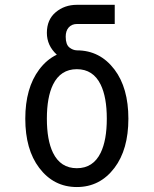

<svg xmlns="http://www.w3.org/2000/svg" viewBox="-20 -752 626 782"><path d="M139.6 -68.4Q83 -143.1 83 -268.6Q83 -393.1 139.6 -468.8Q170.4 -509.8 211.4 -529.3Q170.9 -566.4 170.9 -618.2Q170.9 -671.9 206.8 -702.1Q242.7 -732.4 293.5 -732.4H447.3V-654.3H293.5Q272 -654.3 259.3 -639.6Q247.6 -626 247.6 -602.5Q247.6 -570.8 262.7 -558.6Q276.9 -547.4 293 -546.9Q387.2 -546.9 446.3 -468.8Q502.9 -394 502.9 -268.6Q502.9 -143.1 446.3 -68.4Q387.2 9.8 293 9.8Q198.7 9.8 139.6 -68.4ZM390.1 -129.9Q415 -181.2 415 -268.6Q415 -356 390.1 -407.2Q359.4 -470.2 293 -470.2Q226.6 -470.2 195.8 -407.2Q170.9 -356 170.9 -268.6Q170.9 -181.2 195.8 -129.9Q226.6 -66.9 293 -66.9Q359.4 -66.9 390.1 -129.9Z"/></svg>

Font: Consola Mono
Style: Book
Weight: 400
Monospace: yes
Version: Version 2.001